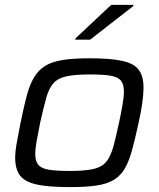

<svg xmlns="http://www.w3.org/2000/svg" viewBox="-20 -756 651 784"><path d="M265 8Q179 8 130.5 -2.5Q82 -13 62 -39Q42 -65 42 -112Q42 -138 48.5 -173Q55 -208 64 -255Q77 -319 89 -364.5Q101 -410 119 -440Q137 -470 164.5 -487Q192 -504 236 -511Q280 -518 346 -518Q431 -518 479 -507.5Q527 -497 546.5 -471Q566 -445 566 -398Q566 -371 561 -335.5Q556 -300 546 -255Q532 -190 519.5 -144Q507 -98 490 -68.5Q473 -39 445.5 -22Q418 -5 374.5 1.5Q331 8 265 8ZM263 -58Q311 -58 343 -62.5Q375 -67 394 -78.5Q413 -90 425 -112Q437 -134 446 -169Q455 -204 466 -255Q475 -297 480.5 -329Q486 -361 486 -383Q486 -412 473.5 -427Q461 -442 431 -447Q401 -452 348 -452Q287 -452 252 -444.5Q217 -437 198.5 -416.5Q180 -396 169 -357Q158 -318 144 -255Q135 -211 129.5 -179.5Q124 -148 124 -126Q124 -98 136.5 -83Q149 -68 179.5 -63Q210 -58 263 -58ZM287 -594 288 -599 434 -736H525L524 -731L348 -594Z"/></svg>

Font: Saira SemiExpanded
Style: Italic
Weight: 400
Width: 6
Italic angle: -12°
Designer: Hector Gatti with collaboration of the Omnibus-Type team
Foundry: Omnibus-Type
Version: Version 1.101